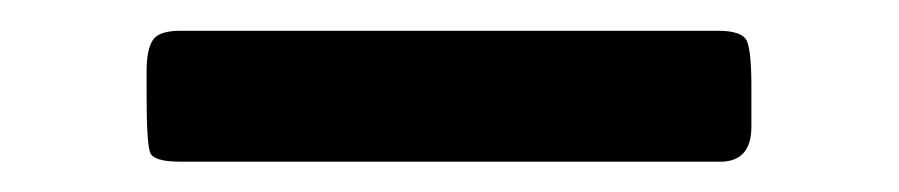

<svg xmlns="http://www.w3.org/2000/svg" viewBox="-20 -737 590 126"><path d="M76.2 -674.8V-689.9Q76.2 -704.1 80.1 -710.4Q84 -716.8 98.1 -716.8H451.2Q467.3 -716.8 470.2 -710Q473.1 -703.1 473.1 -680.2V-653.8Q473.1 -631.8 454.1 -630.9H98.1Q81.1 -630.9 78.6 -636.7Q76.2 -642.6 76.2 -674.8Z"/></svg>

Font: CMU Sans Serif
Style: Bold
Weight: 700
Version: Version 0.7.0